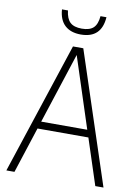

<svg xmlns="http://www.w3.org/2000/svg" viewBox="-100 -998 770 1063"><g transform="rotate(10 285.0 -466.0)"><path d="M12 0 256 -740H314L558 0H512L427.5 -258.5H141.5L57.5 0ZM155 -299.5H414L284.5 -697ZM286.5 -812.5Q230 -812.5 197.2 -842.5Q164.5 -872.5 160.5 -931.5H194Q199.5 -885.5 221 -865.5Q242.5 -845.5 286.5 -845.5Q330.5 -845.5 351.8 -865.5Q373 -885.5 377 -931.5H410.5Q402.5 -812.5 286.5 -812.5Z"/></g></svg>

Font: Encode Sans Cnd XLt
Style: Regular
Weight: 200
Width: 3
Designer: Multiple Designers
Foundry: Impallari Type
Version: Version 3.002; ttfautohint (v1.8.3) -l 8 -r 50 -G 200 -x 14 